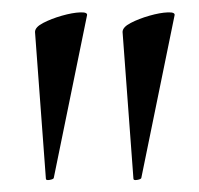

<svg xmlns="http://www.w3.org/2000/svg" viewBox="-20 -661 329 318"><path d="M56 -365 38 -608Q38 -616 51.5 -623Q65 -630 82.5 -635Q100 -640 113 -640.5Q126 -641 124 -635L69 -366Q68 -364 62 -363Q56 -362 56 -365ZM201 -365 183 -608Q183 -616 196.5 -623Q210 -630 227.5 -635Q245 -640 258 -640.5Q271 -641 269 -635L214 -366Q213 -364 207 -363Q201 -362 201 -365Z"/></svg>

Font: Cormorant Medium
Style: Regular
Weight: 500
Designer: Christian Thalmann (Catharsis Fonts)
Foundry: Catharsis Fonts
Version: Version 4.000